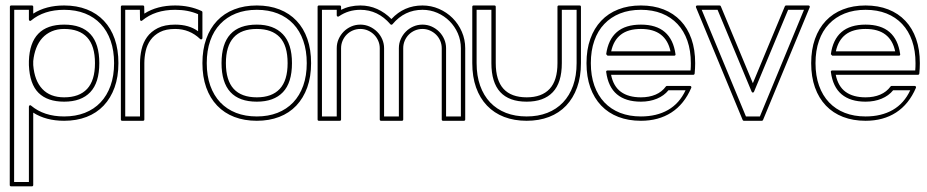

<svg xmlns="http://www.w3.org/2000/svg" viewBox="-20 -424 3336 691"><path d="M94.7 -404.3Q99.6 -404.3 99.6 -399.4V-375Q145.5 -404.3 210.9 -404.3Q256.3 -404.3 292.5 -390.1Q328.6 -376 354 -349.1Q379.4 -322.3 392.8 -283.9Q406.2 -245.6 406.2 -196.8Q406.2 -147.5 392.3 -109.1Q378.4 -70.8 353 -43.9Q327.6 -17.1 291.5 -3.2Q255.4 10.7 210.9 10.7Q145.5 10.7 99.6 -18.6V241.7Q99.6 246.6 94.7 246.6H20Q15.1 246.6 15.1 241.7L15.6 -399.4Q15.6 -404.3 20.5 -404.3ZM99.6 -189.9Q104 -133.8 132.3 -103.8Q160.6 -73.7 210.9 -73.7Q265.1 -73.7 293.5 -104Q321.8 -134.3 321.8 -196.8Q321.8 -258.8 293.7 -289.3Q265.6 -319.8 210.9 -319.8Q186 -319.8 166.3 -311.3Q146.5 -302.7 132.6 -287.6Q118.7 -272.5 110.4 -251Q102.1 -229.5 99.6 -204.1ZM84 -204.6Q88.4 -335.4 210.9 -335.4Q337.4 -335.4 337.4 -196.8Q337.4 -126.5 304.9 -92.3Q272.5 -58.1 210.9 -58.1Q150.9 -58.1 118.9 -89.6Q86.9 -121.1 84 -189.5ZM31.2 -388.7 30.8 231H84V-40Q84 -43.5 86.7 -44.9Q89.4 -46.4 91.8 -43.9Q138.2 -4.9 210.9 -4.9Q252 -4.9 285.2 -17.8Q318.4 -30.8 341.8 -55.4Q365.2 -80.1 377.9 -115.7Q390.6 -151.4 390.6 -196.8Q390.6 -241.7 378.2 -277.3Q365.7 -313 342.5 -337.6Q319.3 -362.3 286.1 -375.5Q252.9 -388.7 210.9 -388.7Q138.2 -388.7 91.8 -350.1Q89.4 -347.7 86.7 -349.1Q84 -350.6 84 -354V-388.7Z M494.1 -404.3Q499 -404.3 499 -399.4L499.5 -375Q545.4 -404.3 610.4 -404.3Q636.2 -404.3 659.9 -399.4Q683.6 -394.5 705.6 -384.3Q708.5 -383.3 708.5 -379.9V-287.1Q708.5 -283.7 705.6 -282.5Q702.6 -281.2 700.2 -283.7Q662.6 -319.8 610.4 -319.8Q577.1 -319.8 555.9 -308.8Q534.7 -297.9 522 -280.3Q509.3 -262.7 504.4 -240.7Q499.5 -218.8 499.5 -196.8V5.9Q499.5 10.7 494.6 10.7H419.9Q415 10.7 415 5.9V-399.4Q415 -404.3 419.9 -404.3ZM430.7 -388.7V-4.9H483.9V-196.8Q483.9 -221.7 489.5 -246.3Q495.1 -271 509.3 -290.8Q523.4 -310.5 548.1 -323Q572.8 -335.4 610.4 -335.4Q660.6 -335.4 692.9 -311.5V-373Q674.3 -380.9 654.1 -384.8Q633.8 -388.7 610.4 -388.7Q538.1 -388.7 491.7 -350.1Q489.3 -347.7 486.6 -349.1Q483.9 -350.6 483.9 -354L483.4 -388.7Z M904.3 -404.3Q949.7 -404.3 985.8 -390.1Q1022 -376 1047.4 -349.1Q1072.8 -322.3 1086.2 -283.9Q1099.6 -245.6 1099.6 -196.8Q1099.6 -147.5 1085.7 -109.1Q1071.8 -70.8 1046.4 -43.9Q1021 -17.1 984.9 -3.2Q948.7 10.7 904.3 10.7Q859.4 10.7 823.2 -3.2Q787.1 -17.1 761.5 -43.9Q735.8 -70.8 722.2 -109.1Q708.5 -147.5 708.5 -196.8Q708.5 -245.6 722.2 -283.9Q735.8 -322.3 761.2 -349.1Q786.6 -376 822.8 -390.1Q858.9 -404.3 904.3 -404.3ZM986.8 -290Q958.5 -319.8 904.3 -319.8Q848.1 -319.8 820.6 -288.8Q793 -257.8 793 -196.8Q793 -134.8 821 -104.2Q849.1 -73.7 904.3 -73.7Q958.5 -73.7 986.8 -104Q1015.1 -134.3 1015.1 -196.8Q1015.1 -260.3 986.8 -290ZM998 -300.8Q1030.8 -266.6 1030.8 -196.8Q1030.8 -126.5 998.3 -92.3Q965.8 -58.1 904.3 -58.1Q777.3 -58.1 777.3 -196.8Q777.3 -335.4 904.3 -335.4Q964.8 -335.4 998 -300.8ZM904.3 -388.7Q862.3 -388.7 829.1 -375.5Q795.9 -362.3 772.5 -337.6Q749 -313 736.6 -277.3Q724.1 -241.7 724.1 -196.8Q724.1 -151.4 736.8 -115.7Q749.5 -80.1 772.9 -55.4Q796.4 -30.8 829.6 -17.8Q862.8 -4.9 904.3 -4.9Q945.3 -4.9 978.5 -17.8Q1011.7 -30.8 1035.2 -55.4Q1058.6 -80.1 1071.3 -115.7Q1084 -151.4 1084 -196.8Q1084 -241.7 1071.5 -277.3Q1059.1 -313 1035.9 -337.6Q1012.7 -362.3 979.5 -375.5Q946.3 -388.7 904.3 -388.7Z M1276.9 -404.3Q1309.1 -404.3 1337.4 -391.6Q1365.7 -378.9 1388.7 -355.5Q1434.1 -404.3 1500.5 -404.3Q1531.7 -404.3 1559.8 -392.1Q1587.9 -379.9 1608.9 -358.9Q1629.9 -337.9 1642.1 -309.8Q1654.3 -281.7 1654.3 -250.5V5.9Q1654.3 10.7 1649.4 10.7H1574.7Q1569.8 10.7 1569.8 5.9V-250.5Q1569.8 -264.2 1564.5 -276.9Q1559.1 -289.6 1549.6 -299.1Q1540 -308.6 1527.3 -314.2Q1514.6 -319.8 1500.5 -319.8Q1486.3 -319.8 1473.6 -314.5Q1460.9 -309.1 1451.4 -299.6Q1441.9 -290 1436.5 -277.3Q1431.2 -264.6 1431.2 -250.5V5.9Q1431.2 10.7 1426.3 10.7H1351.6Q1346.7 10.7 1346.7 5.9V-250.5Q1346.7 -264.2 1341.3 -276.9Q1335.9 -289.6 1326.4 -299.1Q1316.9 -308.6 1304.2 -314.2Q1291.5 -319.8 1276.9 -319.8Q1262.7 -319.8 1250 -314.5Q1237.3 -309.1 1227.8 -299.6Q1218.3 -290 1212.9 -277.3Q1207.5 -264.6 1207.5 -250.5V5.9Q1207.5 10.7 1202.6 10.7H1127.9Q1123 10.7 1123 5.9V-399.4Q1123 -404.3 1127.9 -404.3H1202.6Q1207.5 -404.3 1207.5 -399.4V-388.7Q1238.8 -404.3 1276.9 -404.3ZM1276.9 -388.7Q1233.9 -388.7 1199.7 -365.2Q1197.3 -363.3 1194.6 -364.5Q1191.9 -365.7 1191.9 -369.1V-388.7H1138.7V-4.9H1191.9V-250.5Q1191.9 -268.1 1198.7 -283.4Q1205.6 -298.8 1217 -310.3Q1228.5 -321.8 1243.9 -328.6Q1259.3 -335.4 1276.9 -335.4Q1294.4 -335.4 1310.1 -328.4Q1325.7 -321.3 1337.4 -309.6Q1349.1 -297.9 1355.7 -282.5Q1362.3 -267.1 1362.3 -250.5V-4.9H1415.5V-250.5Q1415.5 -268.1 1422.4 -283.4Q1429.2 -298.8 1440.7 -310.3Q1452.1 -321.8 1467.5 -328.6Q1482.9 -335.4 1500.5 -335.4Q1518.1 -335.4 1533.7 -328.4Q1549.3 -321.3 1560.8 -309.6Q1572.3 -297.9 1578.9 -282.5Q1585.4 -267.1 1585.4 -250.5V-4.9H1638.7V-250.5Q1638.7 -278.8 1627.7 -304Q1616.7 -329.1 1597.9 -347.9Q1579.1 -366.7 1554 -377.7Q1528.8 -388.7 1500.5 -388.7Q1436 -388.7 1392.6 -336.9Q1391.1 -335 1388.7 -335Q1386.2 -335 1384.8 -336.9Q1340.3 -388.7 1276.9 -388.7Z M2070.8 -196.8Q2070.8 -147.5 2056.9 -109.1Q2043 -70.8 2017.6 -43.9Q1992.2 -17.1 1956.1 -3.2Q1919.9 10.7 1875.5 10.7Q1830.6 10.7 1794.4 -3.2Q1758.3 -17.1 1732.7 -43.9Q1707 -70.8 1693.4 -109.1Q1679.7 -147.5 1679.7 -196.8V-399.4Q1679.7 -404.3 1684.6 -404.3H1759.3Q1764.2 -404.3 1764.2 -399.4V-196.8Q1764.2 -134.8 1792.2 -104.2Q1820.3 -73.7 1875.5 -73.7Q1929.7 -73.7 1958 -104Q1986.3 -134.3 1986.3 -196.8V-399.4Q1986.3 -404.3 1991.2 -404.3H2065.9Q2070.8 -404.3 2070.8 -399.4ZM2055.2 -388.7H2002V-196.8Q2002 -126.5 1969.5 -92.3Q1937 -58.1 1875.5 -58.1Q1748.5 -58.1 1748.5 -196.8V-388.7H1695.3V-196.8Q1695.3 -151.4 1708 -115.7Q1720.7 -80.1 1744.1 -55.4Q1767.6 -30.8 1800.8 -17.8Q1834 -4.9 1875.5 -4.9Q1916.5 -4.9 1949.7 -17.8Q1982.9 -30.8 2006.3 -55.4Q2029.8 -80.1 2042.5 -115.7Q2055.2 -151.4 2055.2 -196.8Z M2286.6 -404.3Q2332 -404.3 2368.2 -390.1Q2404.3 -376 2429.7 -349.1Q2455.1 -322.3 2468.5 -283.9Q2481.9 -245.6 2481.9 -196.8Q2481.9 -187.5 2481.4 -178.2Q2481 -168.9 2480 -159.2Q2479 -154.8 2475.1 -154.8H2179.2Q2187.5 -113.3 2214.6 -93.5Q2241.7 -73.7 2286.6 -73.7Q2316.4 -73.7 2339.4 -83.5Q2362.3 -93.3 2376.5 -112.8Q2377 -113.8 2378.2 -114.3Q2379.4 -114.7 2380.4 -114.7H2463.4Q2466.3 -114.7 2467.5 -112.5Q2468.8 -110.4 2467.8 -107.9Q2442.4 -48.8 2396.2 -19Q2350.1 10.7 2286.6 10.7Q2241.7 10.7 2205.6 -3.2Q2169.4 -17.1 2143.8 -43.9Q2118.2 -70.8 2104.5 -109.1Q2090.8 -147.5 2090.8 -196.8Q2090.8 -245.6 2104.5 -283.9Q2118.2 -322.3 2143.6 -349.1Q2168.9 -376 2205.1 -390.1Q2241.2 -404.3 2286.6 -404.3ZM2393.1 -239.3Q2384.8 -278.8 2358.4 -299.3Q2332 -319.8 2286.6 -319.8Q2240.7 -319.8 2214.4 -299.3Q2188 -278.8 2179.7 -239.3ZM2161.6 -229Q2168.9 -281.7 2200 -308.6Q2231 -335.4 2286.6 -335.4Q2341.8 -335.4 2372.8 -308.6Q2403.8 -281.7 2411.1 -229Q2411.6 -226.6 2410.2 -225.1Q2408.7 -223.6 2406.2 -223.6H2166.5ZM2286.6 -388.7Q2244.6 -388.7 2211.4 -375.5Q2178.2 -362.3 2154.8 -337.6Q2131.3 -313 2118.9 -277.3Q2106.4 -241.7 2106.4 -196.8Q2106.4 -151.4 2119.1 -115.7Q2131.8 -80.1 2155.3 -55.4Q2178.7 -30.8 2211.9 -17.8Q2245.1 -4.9 2286.6 -4.9Q2343.3 -4.9 2384.3 -28.3Q2425.3 -51.8 2447.3 -99.1H2385.7Q2370.1 -79.6 2344.2 -68.8Q2318.4 -58.1 2286.6 -58.1Q2231.9 -58.1 2200.4 -84.5Q2168.9 -110.8 2161.6 -165Q2161.1 -167.5 2162.6 -168.9Q2164.1 -170.4 2166.5 -170.4H2465.3Q2465.8 -177.2 2466.1 -183.6Q2466.3 -189.9 2466.3 -196.8Q2466.3 -241.7 2453.9 -277.3Q2441.4 -313 2418.2 -337.6Q2395 -362.3 2361.8 -375.5Q2328.6 -388.7 2286.6 -388.7Z M2569.8 -404.3Q2573.2 -404.3 2574.2 -401.4L2689.5 -124.5Q2718.8 -194.3 2747.1 -263.2Q2775.4 -332 2804.7 -401.4Q2805.7 -404.3 2809.1 -404.3H2889.6Q2892.6 -404.3 2893.8 -402.1Q2895 -399.9 2894 -397.5L2726.1 7.8Q2725.1 10.7 2721.7 10.7H2657.2Q2653.8 10.7 2652.8 7.8L2484.9 -397.5Q2483.9 -399.9 2485.1 -402.1Q2486.3 -404.3 2489.3 -404.3ZM2505.4 -388.7Q2545.4 -291.5 2585 -196.8Q2624.5 -102.1 2664.6 -4.9H2714.8Q2755.4 -102.5 2794.2 -196.8Q2833 -291 2873.5 -388.7H2816.4Q2785.6 -314.5 2755.1 -241.5Q2724.6 -168.5 2693.8 -94.2Q2692.4 -90.8 2689.5 -90.8Q2686.5 -90.8 2685.1 -94.2L2562.5 -388.7Z M3095.2 -404.3Q3140.6 -404.3 3176.8 -390.1Q3212.9 -376 3238.3 -349.1Q3263.7 -322.3 3277.1 -283.9Q3290.5 -245.6 3290.5 -196.8Q3290.5 -187.5 3290 -178.2Q3289.6 -168.9 3288.6 -159.2Q3287.6 -154.8 3283.7 -154.8H2987.8Q2996.1 -113.3 3023.2 -93.5Q3050.3 -73.7 3095.2 -73.7Q3125 -73.7 3147.9 -83.5Q3170.9 -93.3 3185.1 -112.8Q3185.5 -113.8 3186.8 -114.3Q3188 -114.7 3189 -114.7H3272Q3274.9 -114.7 3276.1 -112.5Q3277.3 -110.4 3276.4 -107.9Q3251 -48.8 3204.8 -19Q3158.7 10.7 3095.2 10.7Q3050.3 10.7 3014.2 -3.2Q2978 -17.1 2952.4 -43.9Q2926.8 -70.8 2913.1 -109.1Q2899.4 -147.5 2899.4 -196.8Q2899.4 -245.6 2913.1 -283.9Q2926.8 -322.3 2952.1 -349.1Q2977.5 -376 3013.7 -390.1Q3049.8 -404.3 3095.2 -404.3ZM3201.7 -239.3Q3193.4 -278.8 3167 -299.3Q3140.6 -319.8 3095.2 -319.8Q3049.3 -319.8 3022.9 -299.3Q2996.6 -278.8 2988.3 -239.3ZM2970.2 -229Q2977.5 -281.7 3008.5 -308.6Q3039.6 -335.4 3095.2 -335.4Q3150.4 -335.4 3181.4 -308.6Q3212.4 -281.7 3219.7 -229Q3220.2 -226.6 3218.8 -225.1Q3217.3 -223.6 3214.8 -223.6H2975.1ZM3095.2 -388.7Q3053.2 -388.7 3020 -375.5Q2986.8 -362.3 2963.4 -337.6Q2939.9 -313 2927.5 -277.3Q2915 -241.7 2915 -196.8Q2915 -151.4 2927.7 -115.7Q2940.4 -80.1 2963.9 -55.4Q2987.3 -30.8 3020.5 -17.8Q3053.7 -4.9 3095.2 -4.9Q3151.9 -4.9 3192.9 -28.3Q3233.9 -51.8 3255.9 -99.1H3194.3Q3178.7 -79.6 3152.8 -68.8Q3127 -58.1 3095.2 -58.1Q3040.5 -58.1 3009 -84.5Q2977.5 -110.8 2970.2 -165Q2969.7 -167.5 2971.2 -168.9Q2972.7 -170.4 2975.1 -170.4H3273.9Q3274.4 -177.2 3274.7 -183.6Q3274.9 -189.9 3274.9 -196.8Q3274.9 -241.7 3262.5 -277.3Q3250 -313 3226.8 -337.6Q3203.6 -362.3 3170.4 -375.5Q3137.2 -388.7 3095.2 -388.7Z"/></svg>

Font: Fibel Sued Kontur LRS
Style: Regular
Weight: 400
Designer: Peter Wiegel
Foundry: Peter Wiegel
Version: Version 000.000